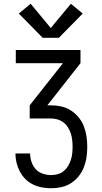

<svg xmlns="http://www.w3.org/2000/svg" viewBox="-20 -1001 540 1021"><path d="M252 0Q227 0 202.5 -4.5Q178 -9 155.5 -20Q133 -31 115 -49Q97 -67 85.5 -89Q74 -111 68 -135.5Q62 -160 62 -185H140Q140 -163 147.5 -140.5Q155 -118 170 -101.5Q185 -85 207 -77.5Q229 -70 252 -70Q270 -70 287.5 -75Q305 -80 318.5 -91Q332 -102 341.5 -117.5Q351 -133 356.5 -150Q362 -167 364 -184.5Q366 -202 366 -220Q366 -238 364 -256Q362 -274 356.5 -291Q351 -308 341.5 -323.5Q332 -339 317.5 -350Q303 -361 285.5 -366Q268 -371 250 -371H138V-441L315 -665H64V-735H408V-665L232 -441H250Q278 -441 305.5 -435Q333 -429 356.5 -414Q380 -399 398 -377Q416 -355 426 -329Q436 -303 440 -275.5Q444 -248 444 -220Q444 -192 440 -164.5Q436 -137 426 -111.5Q416 -86 398.5 -64Q381 -42 357.5 -27Q334 -12 307 -6Q280 0 252 0ZM207 -800 80 -929 143 -981 250 -852 357 -981 420 -929 293 -800Z"/></svg>

Font: Zed Mono
Style: Regular
Weight: 400
Monospace: yes
Designer: Belleve Invis
Foundry: Belleve Invis
Version: Version 1.0.0; ttfautohint (v1.8.4)